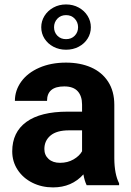

<svg xmlns="http://www.w3.org/2000/svg" viewBox="-20 -813 576 843"><path d="M270 -793.5Q300.8 -793.5 325.7 -779.8Q350.6 -766.1 364.7 -743.2Q378.9 -720.2 378.9 -693.4Q378.9 -666 364.7 -643.6Q350.6 -621.1 325.7 -607.9Q300.8 -594.7 270 -594.7Q239.3 -594.7 214.4 -607.9Q189.5 -621.1 175.3 -643.6Q161.1 -666 161.1 -693.4Q161.1 -720.2 175.3 -743.2Q189.5 -766.1 214.4 -779.8Q239.3 -793.5 270 -793.5ZM270 -641.1Q293.5 -641.1 308.1 -656.2Q322.8 -671.4 322.8 -693.4Q322.8 -715.3 308.1 -731Q293.5 -746.6 270 -746.6Q246.6 -746.6 231.9 -731Q217.3 -715.3 217.3 -693.4Q217.3 -671.4 231.9 -656.2Q246.6 -641.1 270 -641.1ZM360.4 0Q351.1 -19 346.2 -47.4Q294.9 9.8 212.9 9.8Q163.1 9.8 122.1 -10.7Q81.1 -31.2 57.4 -67.4Q33.7 -103.5 33.7 -148.4Q33.7 -232.4 95.7 -277.6Q157.7 -322.8 277.3 -322.8H340.3V-353.5Q340.3 -391.6 321 -412.6Q301.8 -433.6 262.2 -433.6Q186.5 -433.6 186.5 -370.1H45.4Q45.4 -416 73.2 -454.6Q101.1 -493.2 152.3 -515.6Q203.6 -538.1 270 -538.1Q332 -538.1 379.9 -517.1Q427.7 -496.1 454.8 -454.3Q481.9 -412.6 481.9 -352.5V-117.2Q482.4 -48.3 502.9 -8.3V0ZM340.3 -148.9V-240.7H282.7Q229 -240.7 201.9 -218Q174.8 -195.3 174.8 -158.7Q174.8 -131.8 193.4 -115Q211.9 -98.1 243.7 -98.1Q276.9 -98.1 302.7 -113Q328.6 -127.9 340.3 -148.9Z"/></svg>

Font: Mardoto
Style: Bold
Weight: 700
Designer: Christian Robertson, Vahan Hovhannisyan
Foundry: Google
Version: Version 1.000